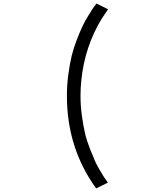

<svg xmlns="http://www.w3.org/2000/svg" viewBox="-20 -826 890 1066"><path d="M514 220Q351.5 -3 351.5 -294Q351.5 -354.5 359.5 -413.5Q367.5 -472.5 378.2 -516.8Q389 -561 407 -606.8Q425 -652.5 437.5 -679.2Q450 -706 469.8 -738.2Q489.5 -770.5 496 -779.8Q502.5 -789 515.5 -806.5L580 -774.5Q553.5 -736.5 545 -722.5Q450.5 -568 431.5 -380Q427 -337.5 427 -294Q427 -238 434.8 -182.5Q442.5 -127 452 -86.2Q461.5 -45.5 479.2 -0.5Q497 44.5 507.2 67.8Q517.5 91 537.2 124Q557 157 560 161.2Q563 165.5 576.5 184Q578.5 187 579 188Z"/></svg>

Font: League Mono Wide Light
Style: Regular
Weight: 300
Width: 8
Designer: Tyler Finck
Foundry: The League of Moveable Type / Tyler Finck
Version: Version 2.210